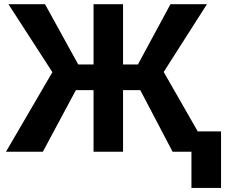

<svg xmlns="http://www.w3.org/2000/svg" viewBox="-20 -731 1085 925"><path d="M655.8 -296.9H572.8V0H430.7V-296.9H345.7L186.5 0H8.8L232.4 -383.3L20.5 -710.9H196.8L356.9 -420.4H430.7V-710.9H572.8V-420.4H644.5L801.3 -710.9H977.1L768.6 -384.3L988.8 0H811.5ZM1044.9 174.3H902.3V-98.1H1044.9Z"/></svg>

Font: Roboto Web
Style: Bold
Weight: 700
Designer: Google
Version: Version 1.200310; 2013